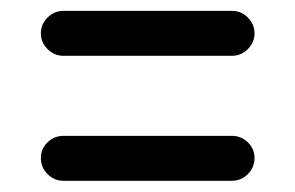

<svg xmlns="http://www.w3.org/2000/svg" viewBox="-20 -475 540 351"><path d="M95.7 -373Q79.1 -373 66.9 -385.3Q54.7 -397.5 54.7 -414.1Q54.7 -430.7 66.9 -442.9Q79.1 -455.1 95.7 -455.1H404.3Q420.9 -455.1 433.1 -442.9Q445.3 -430.7 445.3 -414.1Q445.3 -397.5 433.1 -385.3Q420.9 -373 404.3 -373ZM95.7 -144.5Q79.1 -144.5 66.9 -156.7Q54.7 -168.9 54.7 -186Q54.7 -203.1 66.9 -214.8Q79.1 -226.6 95.7 -226.6H404.3Q420.9 -226.6 433.1 -214.8Q445.3 -203.1 445.3 -186Q445.3 -168.9 433.1 -156.7Q420.9 -144.5 404.3 -144.5Z"/></svg>

Font: Rounded Mgen+ 1mn medium
Style: Regular
Weight: 500
Designer: [Source Han Sans]
Ryoko NISHIZUKA  (kana & ideographs); Paul D. Hunt (Latin, Greek & Cyrillic); Wenlong ZHANG  (bopomofo
Version: Version 1.059.20150602